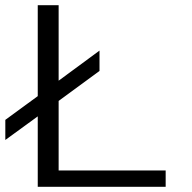

<svg xmlns="http://www.w3.org/2000/svg" viewBox="-20 -720 740 740"><path d="M125.5 0V-271.5L0.5 -180.5V-258L125.5 -349.5V-700H206V-409L363.5 -525V-446.5L206 -331V-63H618.5V0Z"/></svg>

Font: Trispace SemiExpanded Light
Style: Regular
Weight: 300
Width: 6
Designer: Tyler Finck
Foundry: Etcetera Type Company
Version: Version 1.210; ttfautohint (v1.8.3)